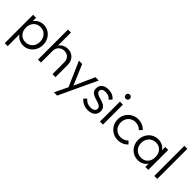

<svg xmlns="http://www.w3.org/2000/svg" viewBox="169 -1854 3198 3198"><g transform="rotate(45 1768.5 -255.0)"><path d="M71 198V-470H141V-391Q168 -432 213.5 -456Q259 -480 314 -480Q379 -480 431 -447.5Q483 -415 513.5 -359.5Q544 -304 544 -234Q544 -165 513.5 -110Q483 -55 431 -22.5Q379 10 314 10Q257 10 212 -14Q167 -38 141 -79V198ZM302 -57Q351 -57 389.5 -79.5Q428 -102 449.5 -142.5Q471 -183 471 -235Q471 -287 449.5 -327.5Q428 -368 390 -391Q352 -414 303 -414Q254 -414 216.5 -391Q179 -368 158 -327.5Q137 -287 137 -235Q137 -182 158 -142Q179 -102 216 -79.5Q253 -57 302 -57Z M656 0V-708H726V-401Q751 -437 792 -458.5Q833 -480 884 -480Q938 -480 979.5 -455.5Q1021 -431 1045 -387.5Q1069 -344 1069 -288V0H998V-276Q998 -338 961.5 -376.5Q925 -415 865 -415Q804 -415 765 -376Q726 -337 726 -277V0Z M1229 198 1341 -34 1151 -470H1228L1380 -110L1540 -470H1618L1397 2L1306 198Z M1836 10Q1778 10 1729.5 -13Q1681 -36 1650 -75L1695 -121Q1749 -54 1838 -54Q1884 -54 1911 -72Q1938 -90 1938 -122Q1938 -152 1919 -168.5Q1900 -185 1870.5 -195.5Q1841 -206 1807.5 -215.5Q1774 -225 1744.5 -239.5Q1715 -254 1696.5 -279.5Q1678 -305 1678 -348Q1678 -408 1721 -444Q1764 -480 1840 -480Q1893 -480 1935.5 -461Q1978 -442 2005 -405L1960 -360Q1916 -416 1837 -416Q1792 -416 1768.5 -398.5Q1745 -381 1745 -353Q1745 -326 1764 -310.5Q1783 -295 1812.5 -285Q1842 -275 1875 -265.5Q1908 -256 1937.5 -241Q1967 -226 1986 -199Q2005 -172 2005 -128Q2005 -64 1959 -27Q1913 10 1836 10Z M2151 -572Q2130 -572 2116.5 -586Q2103 -600 2103 -621Q2103 -642 2116.5 -656Q2130 -670 2151 -670Q2172 -670 2186 -656Q2200 -642 2200 -621Q2200 -600 2186 -586Q2172 -572 2151 -572ZM2116 0V-470H2187V0Z M2543 10Q2473 10 2418 -22.5Q2363 -55 2330.5 -111Q2298 -167 2298 -236Q2298 -305 2330.5 -360Q2363 -415 2418 -447.5Q2473 -480 2543 -480Q2595 -480 2641 -460Q2687 -440 2720 -404L2674 -357Q2624 -413 2543 -413Q2493 -413 2454 -390Q2415 -367 2393 -327Q2371 -287 2371 -236Q2371 -184 2393 -144Q2415 -104 2454 -81Q2493 -58 2543 -58Q2625 -58 2675 -114L2722 -67Q2689 -30 2642 -10Q2595 10 2543 10Z M3015 10Q2948 10 2895 -22.5Q2842 -55 2811.5 -110Q2781 -165 2781 -234Q2781 -303 2811.5 -359Q2842 -415 2895 -447.5Q2948 -480 3014 -480Q3069 -480 3113.5 -456.5Q3158 -433 3184 -392V-470H3254V0H3184V-78Q3158 -37 3114 -13.5Q3070 10 3015 10ZM3026 -57Q3099 -57 3143.5 -106Q3188 -155 3188 -235Q3188 -315 3143 -364.5Q3098 -414 3025 -414Q2975 -414 2936 -391Q2897 -368 2875 -327.5Q2853 -287 2853 -235Q2853 -183 2875 -142.5Q2897 -102 2936 -79.5Q2975 -57 3026 -57Z M3396 0V-708H3466V0Z"/></g></svg>

Font: Outfit Light
Style: Regular
Weight: 300
Designer: Rodrigo Fuenzalida
Foundry: fragTYPE
Version: Version 1.100; ttfautohint (v1.8.4.7-5d5b)